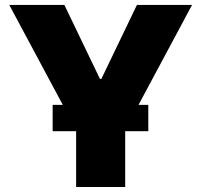

<svg xmlns="http://www.w3.org/2000/svg" viewBox="-20 -747 804 767"><path d="M480.1 0H284.1V-223H190.3V-328.1H230.8L17 -727.3H237.2L379.3 -431.8H384.9L527 -727.3H747.2L533.4 -328.1H572.4V-223H480.1Z"/></svg>

Font: Linik Sans Black
Style: Regular
Weight: 900
Designer: Fonts by Rasmus Andersson / Changes by Cristiano Sobral with parts from Marc Monis
Foundry: rsms
Version: Version 3.020; ttfautohint (v1.6)